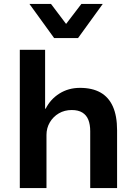

<svg xmlns="http://www.w3.org/2000/svg" viewBox="-20 -959 697 979"><path d="M81 0V-705H210V-405H213Q237 -453 283 -482Q329 -511 388 -511Q450 -511 492 -487.5Q534 -464 555.5 -416Q577 -368 577 -295V0H440V-290Q440 -324 430.5 -348Q421 -372 400 -385Q379 -398 346 -398Q309 -398 280 -381Q251 -364 234 -335Q217 -306 217 -271V0ZM256 -765 130 -939H240L317 -837L395 -939H504L378 -765Z"/></svg>

Font: Nunito Sans 7pt
Style: Bold
Weight: 700
Designer: Vernon Adams
Foundry: Vernon Adams
Version: Version 3.101;gftools[0.9.27]